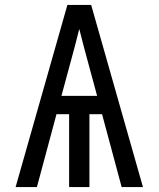

<svg xmlns="http://www.w3.org/2000/svg" viewBox="-20 -755 640 775"><path d="M43 0 252 -735H348L557 0H471L392 -294H341V0H259V-294H208L129 0ZM228 -368H372L339 -490Q329 -527 319 -564Q309 -601 300 -638Q291 -601 281 -564Q271 -527 261 -490Z"/></svg>

Font: Iosevka Meiseki Sans
Style: Regular
Weight: 400
Monospace: yes
Designer: Belleve Invis
Foundry: Belleve Invis
Version: Version 11.2.6; ttfautohint (v1.8.4)